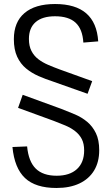

<svg xmlns="http://www.w3.org/2000/svg" viewBox="-20 -828 557 956"><path d="M261 108Q157 108 104.5 58.5Q52 9 42 -96L115 -99Q122 -24 158 11.5Q194 47 262 47Q327 47 363 14Q399 -19 399 -79Q399 -113 387 -136Q375 -159 353.5 -175.5Q332 -192 304.5 -203.5Q277 -215 248 -226L70 -291L93 -356L285 -286Q319 -273 353 -258.5Q387 -244 414 -221.5Q441 -199 457.5 -165Q474 -131 474 -80Q474 -21 448.5 21Q423 63 375.5 85.5Q328 108 261 108ZM241 -423Q207 -434 172.5 -449Q138 -464 110 -487Q82 -510 65.5 -545.5Q49 -581 49 -633Q49 -718 102 -763Q155 -808 254 -808Q356 -808 409.5 -761.5Q463 -715 469 -622L395 -616Q391 -683 356.5 -715Q322 -747 254 -747Q191 -747 157.5 -718Q124 -689 124 -634Q124 -599 136.5 -574.5Q149 -550 170.5 -533.5Q192 -517 220 -505Q248 -493 278 -482L439 -424L416 -361Z"/></svg>

Font: Pathway Extreme SemiCondensed Light
Style: Regular
Weight: 300
Width: 4
Version: Version 1.001;gftools[0.9.26]